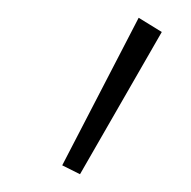

<svg xmlns="http://www.w3.org/2000/svg" viewBox="-20 -706 215 216"><path d="M70 -510 162 -670 136 -686 50 -520 70 -510Z"/></svg>

Font: Assistant ExtraLight
Style: Regular
Weight: 275
Designer: Hebrew By Ben Nathan, Latin by Paul Hunt
Version: Version 2.001;PS 002.001;hotconv 1.0.88;makeotf.lib2.5.64775